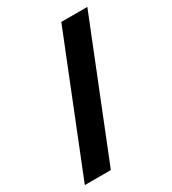

<svg xmlns="http://www.w3.org/2000/svg" viewBox="-198 -890 928 1035"><g transform="rotate(-30 266.0 -372.5)"><path d="M20 40H182L512 -785H350Z"/></g></svg>

Font: Plus Jakarta Sans ExtraBold
Style: Regular
Weight: 800
Designer: Gumpita Rahayu
Foundry: Tokotype
Version: Version 2.004; ttfautohint (v1.8.3)